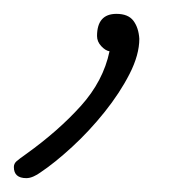

<svg xmlns="http://www.w3.org/2000/svg" viewBox="-86 -72 281 277"><path d="M-48 185Q-66 185 -66 169Q-66 164 -62 160.5Q-58 157 -48 150Q-2 117 30.5 81Q63 45 72 2Q66 1 60 -5.5Q54 -12 54 -20Q54 -52 82 -52Q99 -52 106.5 -42Q114 -32 115 -16Q115 7 101 34.5Q87 62 65 89.5Q43 117 18 140Q-7 163 -28 177Q-32 180 -37.5 182.5Q-43 185 -48 185Z"/></svg>

Font: Oooh Baby
Style: Normal
Weight: 400
Designer: Robert E. Leuschke
Foundry: Robert E. Leuschke
Version: Version 1.011; ttfautohint (v1.8.3)